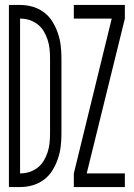

<svg xmlns="http://www.w3.org/2000/svg" viewBox="-20 -755 540 775"><path d="M16 0V-735H61Q87 -735 111.5 -728Q136 -721 157 -705.5Q178 -690 191.5 -668Q205 -646 213.5 -621.5Q222 -597 225 -571.5Q228 -546 228 -521V-215Q228 -189 225 -163.5Q222 -138 213.5 -113.5Q205 -89 191.5 -67Q178 -45 157 -29.5Q136 -14 111.5 -7Q87 0 61 0ZM61 -55Q80 -55 98 -60.5Q116 -66 131.5 -78Q147 -90 156.5 -106Q166 -122 172 -140Q178 -158 180 -177Q182 -196 182 -215V-521Q182 -539 180 -558Q178 -577 172 -595Q166 -613 156.5 -629Q147 -645 131.5 -657Q116 -669 98 -674.5Q80 -680 61 -680ZM278 0V-55L431 -680H278V-735H484V-680L330 -55H484V0Z"/></svg>

Font: Iosevka Light
Style: Regular
Weight: 300
Monospace: yes
Designer: Belleve Invis
Foundry: Belleve Invis
Version: Version 32.5.0; ttfautohint (v1.8.4)